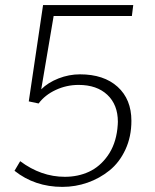

<svg xmlns="http://www.w3.org/2000/svg" viewBox="-20 -731 615 762"><path d="M501.5 -251.5Q501.5 -188.5 477.8 -137.5Q454.1 -86.4 414.8 -54.7Q375.5 -22.9 327.4 -6.1Q279.3 10.7 227.5 10.7Q118.2 10.7 37.6 -53.2L60.1 -91.3Q143.1 -29.3 237.3 -29.3Q289.6 -29.3 333 -49.3Q376.5 -69.3 407.5 -113Q438.5 -156.7 445.8 -219.2Q447.8 -238.8 447.8 -247.6Q447.8 -315.4 406 -354.7Q364.3 -394 292 -394Q244.1 -394 201.2 -374Q158.2 -354 133.3 -320.3L94.2 -328.6L150.9 -710.9H508.8L503.4 -667.5H192.9L143.6 -376.5Q170.4 -403.3 212.2 -419.7Q253.9 -436 297.4 -436Q392.1 -436 446.8 -386.5Q501.5 -336.9 501.5 -251.5Z"/></svg>

Font: Muli
Style: ExtraLightItalic
Weight: 200
Italic angle: -7°
Designer: Vernon Adams
Foundry: newtypography
Version: Version 2.0; ttfautohint (v1.00rc1.2-2d82) -l 8 -r 50 -G 200